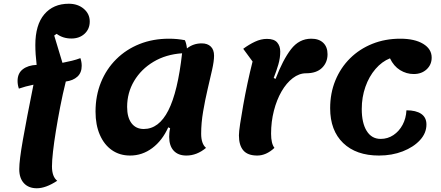

<svg xmlns="http://www.w3.org/2000/svg" viewBox="-20 -807 2359 1027"><path d="M177 200Q133 200 108 173Q83 146 83 98Q83 51 102.5 -59.5Q122 -170 159 -354Q115 -345 81 -333Q74 -353 74 -374Q74 -415 102 -436.5Q130 -458 176 -460Q169 -518 169 -566Q169 -674 217 -730.5Q265 -787 348 -787Q396 -787 428 -760Q460 -733 460 -692Q460 -652 432.5 -626.5Q405 -601 362 -601Q316 -601 283 -626L270 -617L314 -471Q340 -476 364.5 -482Q389 -488 410 -496Q417 -476 417 -455Q417 -418 394 -397Q371 -376 332 -371Q315 -303 302 -235.5Q289 -168 279 -106.5Q269 -45 263.5 4Q258 53 258 83Q258 138 286 160Q225 200 177 200Z M676 25Q620 25 578.5 -4Q537 -33 514 -86Q491 -139 491 -210Q491 -295 520 -366.5Q549 -438 602 -490.5Q655 -543 726.5 -571.5Q798 -600 884 -600Q928 -600 969 -592Q977 -575 980 -548Q1014 -575 1059 -575Q1090 -575 1107.5 -558Q1125 -541 1125 -509Q1125 -480 1114.5 -433.5Q1104 -387 1090.5 -329.5Q1077 -272 1066.5 -210.5Q1056 -149 1056 -92Q1056 -38 1082 -16Q1033 25 977 25Q933 25 909 -1Q885 -27 885 -75Q885 -85 886 -96.5Q887 -108 890 -121L880 -126Q848 -55 794.5 -15Q741 25 676 25ZM660 -235Q660 -179 683.5 -148Q707 -117 749 -117Q830 -117 880.5 -216.5Q931 -316 954 -522Q867 -516 801 -476.5Q735 -437 697.5 -374Q660 -311 660 -235Z M1356 25Q1305 25 1281.5 -2.5Q1258 -30 1258 -83Q1258 -102 1264.5 -145Q1271 -188 1281 -244.5Q1291 -301 1304 -362Q1317 -423 1331 -478L1281 -546Q1312 -569 1344 -584Q1376 -599 1408 -599Q1446 -599 1462.5 -580Q1479 -561 1479 -531Q1479 -497 1469 -462.5Q1459 -428 1444 -390L1454 -385Q1493 -487 1536.5 -543.5Q1580 -600 1645 -600Q1686 -600 1709 -578Q1732 -556 1732 -517Q1732 -473 1702.5 -444Q1673 -415 1617 -415Q1580 -415 1546 -389Q1512 -363 1486 -318Q1460 -273 1445 -214.5Q1430 -156 1430 -92Q1430 -39 1448 -16Q1404 25 1356 25Z M2007 25Q1885 25 1815.5 -42Q1746 -109 1746 -228Q1746 -309 1774 -377Q1802 -445 1852.5 -495Q1903 -545 1971.5 -572.5Q2040 -600 2121 -600Q2198 -600 2243.5 -572.5Q2289 -545 2289 -499Q2289 -461 2262 -436Q2235 -411 2193 -411Q2154 -411 2120 -432Q2086 -453 2066 -495Q2023 -478 1988.5 -438Q1954 -398 1934.5 -342.5Q1915 -287 1915 -224Q1915 -149 1941.5 -106.5Q1968 -64 2016 -64Q2054 -64 2084.5 -84.5Q2115 -105 2133.5 -139.5Q2152 -174 2154 -217Q2205 -217 2233 -198Q2261 -179 2261 -141Q2261 -95 2226.5 -57.5Q2192 -20 2134.5 2.5Q2077 25 2007 25Z"/></svg>

Font: Lemonada SemiBold
Style: Regular
Weight: 600
Designer: Mohamed Gaber (Arabic), Eduardo Tunni (Latin)
Foundry: Kief Type Foundry
Version: Version 4.005; ttfautohint (v1.8.3)